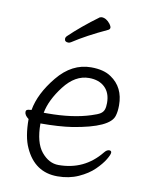

<svg xmlns="http://www.w3.org/2000/svg" viewBox="-82 -771 665 848"><g transform="rotate(10 250.0 -347.0)"><path d="M234 16Q132 16 87 -84Q65 -131 65 -211Q46 -225 46 -240Q46 -252 64 -252L71 -253Q84 -328 148 -406Q212 -484 298 -484Q355 -484 388 -461Q448 -421 448 -340Q448 -312 442 -293Q427 -237 262 -210Q203 -201 120 -201Q120 -115 153.5 -74.5Q187 -34 230 -34Q346 -34 418 -123Q429 -137 440 -137Q450 -137 450 -128Q450 -119 436.5 -96.5Q423 -74 396.5 -48Q370 -22 328 -3Q286 16 234 16ZM126 -250H142Q255 -250 335 -276Q364 -285 375 -292.5Q386 -300 390 -311.5Q394 -323 394 -341Q394 -386 368 -411Q342 -436 297 -436Q235 -436 186 -372.5Q137 -309 126 -250ZM179 -574Q162 -574 162 -589Q162 -594 167 -600Q222 -653 297 -708L305 -710Q326 -710 344 -687Q351 -677 351 -671Q351 -664 343 -660Q252 -618 191 -578Q185 -574 179 -574Z"/></g></svg>

Font: LXGW WenKai Mono TC Light
Style: Regular
Weight: 300
Designer: LXGW / Fontworks Inc.
Foundry: LXGW / Fontworks Inc.
Version: Version 1.330